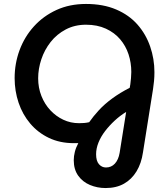

<svg xmlns="http://www.w3.org/2000/svg" viewBox="-20 -733 848 971"><path d="M514 218Q472 218 435 202.5Q398 187 375.5 155.5Q353 124 353 77Q353 57 358.5 35Q364 13 376 -9Q371 -9 365.5 -9Q360 -9 354 -9Q283 -9 227.5 -35.5Q172 -62 133 -108Q94 -154 74 -213.5Q54 -273 54 -338Q54 -412 79 -479.5Q104 -547 151.5 -599.5Q199 -652 265.5 -682.5Q332 -713 415 -713Q502 -713 567.5 -685Q633 -657 675.5 -608.5Q718 -560 739.5 -497.5Q761 -435 761 -368Q761 -345 759 -323.5Q757 -302 754 -283L703 38Q695 93 670.5 133.5Q646 174 607 196Q568 218 514 218ZM516 114Q543 114 561 94.5Q579 75 585 40L618 -167Q587 -148 560 -123Q533 -98 511.5 -70Q490 -42 478 -12Q466 18 466 47Q466 81 480.5 97.5Q495 114 516 114ZM380 -110Q393 -110 405.5 -111Q418 -112 431 -115Q452 -145 480 -175.5Q508 -206 547.5 -235Q587 -264 636 -289L639 -306Q641 -321 642.5 -338Q644 -355 644 -369Q644 -416 630 -458.5Q616 -501 587.5 -534.5Q559 -568 515.5 -588Q472 -608 415 -608Q358 -608 312.5 -584Q267 -560 236 -520.5Q205 -481 189 -433Q173 -385 173 -337Q173 -289 189.5 -247.5Q206 -206 234.5 -175.5Q263 -145 300 -127.5Q337 -110 380 -110Z"/></svg>

Font: MuseoModerno Thin Medium
Style: Italic
Weight: 500
Italic angle: -9°
Version: Version 1.003